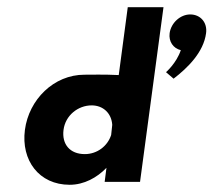

<svg xmlns="http://www.w3.org/2000/svg" viewBox="-20 -504 592 532"><path d="M156 -144C161 -184 196 -212 234 -212C266 -212 289 -190 291 -158L288 -130C278 -99 249 -77 215 -77C174 -77 151 -104 156 -144ZM368 0 433 -484H334L309 -296C270 -298 231 -297 214 -297C129 -297 60 -228 49 -144C38 -60 88 8 173 8C213 8 249 -12 275 -39L270 0ZM507 -464C480 -464 454 -441 450 -412C447 -389 460 -370 481 -365C469 -329 440 -304 440 -304L461 -286C500 -316 544 -359 551 -412C555 -441 536 -464 507 -464Z"/></svg>

Font: Hussar Tani
Style: Kurs
Weight: 700
Foundry: Cannot Into Space Fonts
Version: Version 0.92